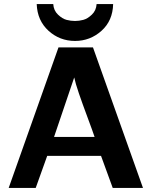

<svg xmlns="http://www.w3.org/2000/svg" viewBox="-20 -932 761 952"><path d="M162 -912H244Q246 -880 267.5 -859.5Q289 -839 310 -833.5Q331 -828 352 -828Q372 -828 393 -833.5Q414 -839 435.5 -859.5Q457 -880 459 -912H541Q539 -829 483 -779Q427 -729 352 -729Q276 -729 220.5 -779.5Q165 -830 162 -912ZM23 0 270 -697H441L689 0H539L481 -159H214L157 0ZM248 -253H449Q439 -283 414 -350Q389 -417 371.5 -468Q354 -519 348 -548Z"/></svg>

Font: Coval
Style: ExtraBold
Weight: 800
Foundry: Context Ltd
Version: Version 001.000